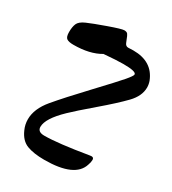

<svg xmlns="http://www.w3.org/2000/svg" viewBox="-178 -829 822 918"><g transform="rotate(30 233.0 -370.0)"><path d="M292 -671 321 -672Q426 -672 460 -585Q466 -568 466 -551Q466 -504 424 -460.5Q382 -417 303.5 -350Q225 -283 193 -252Q118 -180 118 -134Q118 -106 155 -106Q229 -106 391 -133L400 -134Q413 -134 413 -121Q413 -108 407 -92Q381 -6 212 -6Q154 -6 117 -20Q80 -34 60 -80Q48 -106 48 -135Q48 -193 97.5 -252Q147 -311 239 -408.5Q331 -506 357 -536.5Q383 -567 383 -575Q383 -592 312 -592Q275 -592 205 -586Q148 -552 58 -552Q33 -552 21.5 -559.5Q10 -567 10 -595Q10 -623 17.5 -641Q25 -659 55.5 -672.5Q86 -686 153.5 -710Q221 -734 235 -734Q249 -734 254.5 -726.5Q260 -719 266 -702L273 -685Q279 -671 292 -671Z"/></g></svg>

Font: Devonshire
Style: Regular
Weight: 400
Designer: Astigmatic (AOETI)
Foundry: Astigmatic (AOETI)
Version: Version 1.001